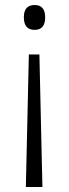

<svg xmlns="http://www.w3.org/2000/svg" viewBox="-20 -558 274 765"><path d="M160 -489Q160 -439 118 -439Q75 -439 75 -489Q75 -538 118 -538Q160 -538 160 -489ZM95 -341H137L149 187H83Z"/></svg>

Font: Noto Sans Lao UI SemCond Light
Style: Regular
Weight: 300
Width: 4
Designer: Monotype Design Team
Foundry: Monotype Imaging Inc.
Version: Version 2.000; ttfautohint (v1.8.4.7-5d5b)